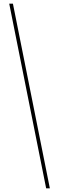

<svg xmlns="http://www.w3.org/2000/svg" viewBox="-20 -820 320 1040"><path d="M250 200H230L30 -800H50Z"/></svg>

Font: Big Shoulders Display SC Thin
Style: Regular
Weight: 100
Designer: Patric King
Foundry: XO Type Co
Version: Version 2.002